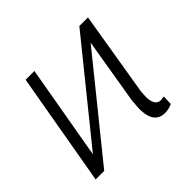

<svg xmlns="http://www.w3.org/2000/svg" viewBox="-134 -681 845 845"><g transform="rotate(-45 288.5 -259.0)"><path d="M119.6 -528.3H174.3L97.2 -86.9L454.1 -528.3H507.8L442.4 -133.8L440.9 -107.9Q439 -78.6 448.5 -61Q458 -43.5 477.5 -43.5L497.6 -46.4L496.1 -1Q470.7 10.3 447.8 9.3Q386.2 7.3 382.8 -73.7V-88.9L386.2 -133.3L437.5 -441.4L80.6 0H27.3Z"/></g></svg>

Font: Roboto Light
Style: Italic
Weight: 300
Italic angle: -12°
Designer: Google
Version: Version 2.134; 2016; ttfautohint (v1.6)